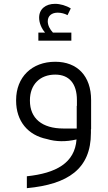

<svg xmlns="http://www.w3.org/2000/svg" viewBox="-20 -742 563 1001"><path d="M352 -572H256C240 -589 229 -610 229 -631C229 -659 249 -676 281 -676C298 -676 318 -671 332 -663L349 -698C325 -713 294 -722 267 -722C218 -722 184 -695 184 -650C184 -623 196 -594 215 -572H180V-530H352ZM455 -220C455 -346 383 -420 268 -420C146 -420 64 -340 64 -220V-217C64 -111 125 -37 225 -17C271 -3 324 -2 379 -15C370 108 272 161 120 177V239C334 219 454 139 454 -49V-67C455 -68 455 -69 455 -70ZM136 -217V-219C136 -301 188 -353 268 -353C340 -353 381 -307 381 -220V-190H380V-72H311C199 -72 136 -125 136 -217Z"/></svg>

Font: Juman Normal
Style: Regular
Weight: 300
Designer: Bandar Raffah (Arabic) Julieta Ulanovsky (Latin)
Foundry: Caramella
Version: Version 5.022;PS 005.022;hotconv 1.0.88;makeotf.lib2.5.64775